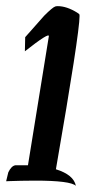

<svg xmlns="http://www.w3.org/2000/svg" viewBox="-20 -588 279 625"><path d="M168 -568Q197 -568 231 -547Q236 -544 238 -542Q239 -539 239 -536Q239 -480 162 -37Q220 -19 227 17Q210 0 94 0Q72 0 48.5 0.5Q25 1 12.5 1.5Q0 2 0 2Q0 2 7 -27Q17 -48 30 -50Q39 -50 48 -50Q60 -50 71 -50Q137 -458 139 -470Q141 -484 61 -421L62 -467Q62 -467 124 -537Q151 -564 160 -567Q164 -568 168 -568Z"/></svg>

Font: Sagha
Style: Regular
Weight: 400
Designer: MUHAMMAD YONI
Version: Version 001.000